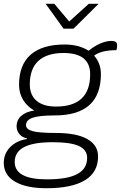

<svg xmlns="http://www.w3.org/2000/svg" viewBox="-37 -796 642 1018"><path d="M580 -530Q500 -530 462 -501Q498 -460 498 -403Q498 -184 253 -184Q173 -184 137 -172Q101 -160 101 -133Q101 -110 136.5 -100.5Q172 -91 260 -91Q368 -91 425.5 -59Q483 -27 483 34Q483 117 413.5 159.5Q344 202 209 202Q102 202 42.5 167Q-17 132 -17 68Q-17 19 16.5 -15.5Q50 -50 106 -59V-62Q81 -67 66 -85Q51 -103 51 -126Q51 -160 76 -182Q101 -204 145 -210Q107 -231 85.5 -266.5Q64 -302 64 -346Q64 -452 125.5 -506Q187 -560 306 -560Q381 -560 433 -527Q462 -551 494 -565Q526 -579 554 -579Q570 -579 577 -573.5Q584 -568 584 -555Q584 -542 580 -530ZM441 -402Q441 -515 300 -515Q212 -515 166.5 -473Q121 -431 121 -349Q121 -292 157 -261.5Q193 -231 260 -231Q441 -231 441 -402ZM41 63Q41 155 212 155Q320 155 372.5 127Q425 99 425 41Q425 -2 381 -22Q337 -42 242 -42Q140 -42 90.5 -16Q41 10 41 63ZM205 -776H251L330 -682L434 -776H486L353 -644H300Z"/></svg>

Font: Krub Light
Style: Italic
Weight: 300
Italic angle: -8°
Designer: Ekaluck Peanpanawate
Foundry: Cadson Demak Co.,Ltd.
Version: Version 1.000; ttfautohint (v1.6)